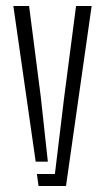

<svg xmlns="http://www.w3.org/2000/svg" viewBox="-20 -620 350 640"><path d="M24.5 -600H77L116 -296.5L139.5 -81H99ZM103 -40H163L194 -296.5L233.5 -600H285.5L200 0H108.5Z"/></svg>

Font: Big Shoulders Stencil Text Thin ExtraLight
Style: Regular
Weight: 250
Version: Version 2.001